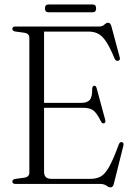

<svg xmlns="http://www.w3.org/2000/svg" viewBox="-20 -818 594 854"><path d="M35 -689.5Q35 -700 48 -700H420.5Q435.5 -700 444.2 -708.5Q453 -717 461 -717Q471 -717 475.5 -701L512.5 -563Q516 -549.5 505 -547.5Q494.5 -545.5 489.5 -558Q469.5 -606.5 452.5 -632.2Q435.5 -658 417 -667.8Q398.5 -677.5 374 -677.5H176V-360.5H342.5Q367.5 -360.5 379.2 -373.5Q391 -386.5 390 -422.5Q391 -435.5 398 -436.5Q407 -438 410 -425L448 -285Q451.5 -272 442.5 -269.5Q434 -267.5 429 -278Q411.5 -314 395.8 -326.2Q380 -338.5 351 -338.5H176V-53.5Q176 -22.5 208 -22.5H383Q409.5 -22.5 428.5 -33.2Q447.5 -44 466 -77Q484.5 -110 508.5 -176Q513 -187.5 522 -186Q532.5 -184 528.5 -169L486.5 -1Q482.5 15.5 472 15.5Q463.5 15.5 453.2 7.8Q443 0 423.5 0H48Q35 0 35 -10.5Q35 -19.5 47 -22L90.5 -28Q110.5 -32 110.5 -50.5V-649.5Q110.5 -668 90.5 -672L47 -678Q35 -680.5 35 -689.5ZM180 -780.5Q180 -798 195 -798H392.5Q407.5 -798 407.5 -780.5Q407.5 -763.5 392.5 -763.5H195Q180 -763.5 180 -780.5Z"/></svg>

Font: Fraunces 144pt Soft Light
Style: Regular
Weight: 300
Version: Version 1.000;[0bf87f6ff]